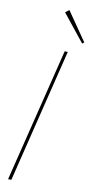

<svg xmlns="http://www.w3.org/2000/svg" viewBox="-113 -1102 556 1146"><g transform="rotate(10 165.5 -529.0)"><path d="M244.1 -810.1 44.9 0H24.9L225.1 -810.1ZM210 -1058.1 331.1 -882.8 319.8 -874 187 -1040Z"/></g></svg>

Font: Sinkin Sans 100 Thin Italic
Style: Regular
Weight: 100
Italic angle: -112°
Designer: Keith Bates
Foundry: K-Type
Version: Sinkin Sans (version 1.0)  by Keith Bates   •   © 2014   www